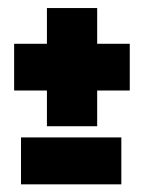

<svg xmlns="http://www.w3.org/2000/svg" viewBox="-20 -514 358 489"><path d="M99.5 -192.5H227.5V-283.5H310.5V-402.5H227.5V-493.5H99.5V-402.5H16V-283.5H99.5ZM33.5 -44.5H289V-164H33.5Z"/></svg>

Font: Anybody UltraCondensed Thin ExtraBold
Style: Regular
Weight: 800
Version: Version 1.111